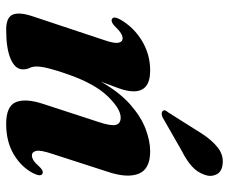

<svg xmlns="http://www.w3.org/2000/svg" viewBox="-81 -667 760 638"><g transform="rotate(90 299.0 -348.0)"><path d="M44 -339.5Q32.5 -345 44.5 -367Q70 -412 115.2 -439.5Q160.5 -467 214.5 -467Q283.5 -467 283.5 -412Q283.5 -390.5 273.2 -362.2Q263 -334 251.5 -303.5Q286.5 -365 327.2 -400.8Q368 -436.5 408.2 -451.8Q448.5 -467 482.5 -467Q542 -467 557.2 -429Q572.5 -391 551 -326.5L491 -141Q478 -102 481.5 -88Q485 -74 496.5 -74Q504.5 -74 513.5 -79.8Q522.5 -85.5 536 -101Q543.5 -108 547.8 -109.5Q552 -111 556.5 -109.5Q568.5 -104 556 -79Q535.5 -39 493.2 -13.8Q451 11.5 391.5 11.5Q332.5 11.5 319.2 -21.2Q306 -54 326 -113.5L385 -294.5Q399 -336 395 -352.5Q391 -369 370.5 -369Q342 -369 300.5 -326.5Q259 -284 228 -196.5Q201 -121 201 -89.5Q201 -76 205.8 -66.5Q210.5 -57 210.5 -44Q210.5 -18.5 176 -3.5Q141.5 11.5 79 11.5Q37 11.5 28.2 -11.2Q19.5 -34 35 -79L112.5 -312Q125 -347.5 122 -361.5Q119 -375.5 107.5 -375.5Q99.5 -375.5 90 -369.5Q80.5 -363.5 64.5 -347Q52 -336.5 44 -339.5ZM423.5 -638Q446 -672.5 470.2 -691.5Q494.5 -710.5 522.5 -708Q550.5 -706 559.5 -687.2Q568.5 -668.5 561 -648.5Q552.5 -623 532 -605Q511.5 -587 480.5 -571.5L369.5 -508Q354 -502 348.5 -509Q345 -513.5 347.5 -518.2Q350 -523 354.5 -528.5Z"/></g></svg>

Font: Fraunces 72pt
Style: Bold Italic
Weight: 700
Italic angle: -16°
Version: Version 1.000;[b76b70a41]